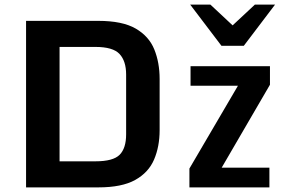

<svg xmlns="http://www.w3.org/2000/svg" viewBox="-20 -811 1231 831"><path d="M92.8 0V-720.7H405.3Q509.8 -720.7 567.4 -687.3Q625 -653.8 647.9 -596.9Q670.9 -540 670.9 -469.2V-248Q670.9 -176.3 646.7 -120.1Q622.6 -64 564.9 -32Q507.3 0 405.8 0ZM237.8 -112.8H393.1Q469.7 -112.8 497.8 -141.1Q525.9 -169.4 525.9 -229.5V-488.3Q525.9 -546.9 497.3 -577.4Q468.8 -607.9 393.1 -607.9H237.8ZM799.8 -81.5 1009.8 -439.9H804.7V-524.4H1148.4V-444.3L939.5 -85.4H1146V0H799.8ZM938.5 -612.8 803.2 -791H890.6L986.8 -701.2L1083 -791H1170.4L1035.2 -612.8Z"/></svg>

Font: Monda
Style: Bold
Weight: 700
Designer: Vernon Adams
Foundry: Vernon Adams
Version: Version 2.100; ttfautohint (v1.8.3)